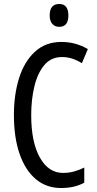

<svg xmlns="http://www.w3.org/2000/svg" viewBox="-20 -936 486 966"><path d="M292 -649Q237 -649 203 -608.5Q169 -568 153 -501.5Q137 -435 137 -357Q137 -221 180.5 -143.5Q224 -66 297 -66Q327 -66 353.5 -73.5Q380 -81 404 -93V-17Q356 10 287 10Q214 10 161 -34Q108 -78 79 -160.5Q50 -243 50 -358Q50 -460 76 -543Q102 -626 155.5 -675.5Q209 -725 289 -725Q361 -725 422 -689L392 -618Q370 -632 345 -640.5Q320 -649 292 -649ZM278 -916Q324 -916 324 -858Q324 -801 278 -801Q256 -801 243 -816Q230 -831 230 -858Q230 -916 278 -916Z"/></svg>

Font: Noto Sans Georgian ExtraCondensed
Style: Regular
Weight: 400
Width: 2
Designer: Monotype Design Team, Akaki Razmadze
Foundry: Google LLC
Version: Version 2.005; ttfautohint (v1.8.4.7-5d5b)